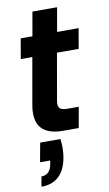

<svg xmlns="http://www.w3.org/2000/svg" viewBox="-105 -742 612 1081"><g transform="rotate(-10 201.0 -201.0)"><path d="M77 43H193Q200 101 191 151Q165 289 41 289L51 232Q102 232 112 170L115 152H57ZM70 -172 117 -439H51L71 -554H138L162 -691H303L279 -554H402L382 -439H258L211 -171Q206 -143 217 -130.5Q228 -118 260 -118H326L305 0H216Q40 0 70 -172Z"/></g></svg>

Font: Poppins SemiBold
Style: Italic
Weight: 600
Italic angle: -10°
Designer: Ninad Kale (Devanagari), Jonny Pinhorn (Latin)
Foundry: Indian Type Foundry
Version: Version 3.200;PS 1.000;hotconv 16.6.54;makeotf.lib2.5.65590